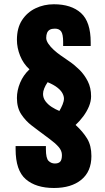

<svg xmlns="http://www.w3.org/2000/svg" viewBox="-20 -890 504 919"><path d="M238.3 9.8Q151.9 9.8 103.3 -32.2Q54.7 -74.2 54.7 -175.8V-190.9H199.7V-176.3Q199.7 -132.3 212.4 -119.9Q225.1 -107.4 242.7 -107.4Q259.8 -107.4 268.1 -116.2Q276.4 -125 276.4 -147.9Q276.4 -168.9 260 -187.3Q243.7 -205.6 218 -224.4Q192.4 -243.2 164.1 -264.6L131.8 -289.1Q103 -311 82 -342.5Q61 -374 61 -420.9Q61 -457 76.2 -493.7Q91.3 -530.3 121.1 -558.1Q91.3 -585.4 76.2 -623.3Q61 -661.1 61 -699.7Q61 -755.9 85.4 -793.5Q109.9 -831.1 150.1 -850.3Q190.4 -869.6 237.8 -869.6Q321.3 -869.6 367.7 -827.6Q414.1 -785.6 414.1 -687.5V-669.9H282.2V-689.9Q282.2 -726.1 272.7 -739.5Q263.2 -752.9 242.7 -752.9Q227.5 -752.9 218.5 -747.8Q209.5 -742.7 205.3 -732.7Q201.2 -722.7 201.2 -708.5Q201.2 -695.8 211.4 -680.7Q221.7 -665.5 237.5 -651.1Q253.4 -636.7 269.5 -625.5L312.5 -595.7Q336.9 -579.1 360.6 -555.7Q384.3 -532.2 400.1 -501Q416 -469.7 416 -429.2Q416 -405.3 405.8 -380.6Q395.5 -356 378.7 -333.3Q361.8 -310.5 341.8 -292Q376.5 -260.3 397 -226.8Q417.5 -193.4 417.5 -143.1Q417.5 -69.3 369.4 -29.8Q321.3 9.8 238.3 9.8ZM264.2 -358.9Q272.9 -373.5 279.5 -389.6Q286.1 -405.8 286.1 -418Q286.1 -430.2 278.8 -443.8Q271.5 -457.5 254.4 -470.9Q237.3 -484.4 208 -496.6Q197.3 -481 191.7 -466.8Q186 -452.6 186 -440.4Q186 -420.9 198 -405Q210 -389.2 228 -377.7Q246.1 -366.2 264.2 -358.9Z"/></svg>

Font: Antonio
Style: Bold
Weight: 700
Designer: Vernon Adams
Foundry: Vernon Adams
Version: Version 1.002